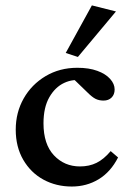

<svg xmlns="http://www.w3.org/2000/svg" viewBox="-20 -681 466 709"><path d="M245.1 7.8Q187.5 7.8 140.6 -17.6Q93.8 -43 65.9 -90.8Q38.1 -138.7 38.1 -202.1Q38.1 -265.6 67.4 -317.4Q96.7 -369.1 148.4 -399.9Q200.2 -430.7 265.6 -430.7Q308.6 -430.7 339.4 -419.4Q370.1 -408.2 386.7 -389.6Q403.3 -371.1 403.3 -350.6Q403.3 -332 392.1 -320.8Q380.9 -309.6 362.3 -309.6Q345.7 -309.6 333 -315.9Q320.3 -322.3 303.7 -338.9L247.1 -393.6L286.1 -382.8Q251 -390.6 217.3 -375Q183.6 -359.4 162.1 -321.8Q140.6 -284.2 140.6 -225.6Q140.6 -148.4 179.2 -107.4Q217.8 -66.4 275.4 -66.4Q309.6 -66.4 336.4 -79.6Q363.3 -92.8 388.7 -123L416 -99.6Q388.7 -45.9 344.2 -19Q299.8 7.8 245.1 7.8ZM267.6 -470.7 222.7 -485.4 319.3 -661.1 408.2 -638.7Z"/></svg>

Font: Crimson Pro Medium
Style: Regular
Weight: 500
Designer: Jacques Le Bailly
Foundry: Baron von Fonthausen
Version: Version 1.003